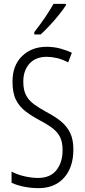

<svg xmlns="http://www.w3.org/2000/svg" viewBox="-20 -967 441 997"><path d="M361 -191Q361 -98 312.5 -44Q264 10 180 10Q144 10 107 3Q70 -4 40 -18V-76Q70 -60 107.5 -51.5Q145 -43 178 -43Q241 -43 273 -83.5Q305 -124 305 -187Q305 -228 292.5 -254Q280 -280 253.5 -300.5Q227 -321 185 -343Q144 -365 112.5 -389Q81 -413 63 -448.5Q45 -484 45 -541Q44 -626 94 -675Q144 -724 222 -724Q260 -724 294.5 -714.5Q329 -705 353 -693L334 -643Q304 -659 275.5 -665.5Q247 -672 223 -672Q165 -672 133 -636.5Q101 -601 101 -543Q101 -500 115 -473Q129 -446 155.5 -426.5Q182 -407 220 -386Q266 -362 297 -336.5Q328 -311 344.5 -276.5Q361 -242 361 -191ZM322 -939Q307 -916 284 -887.5Q261 -859 236 -832.5Q211 -806 191 -788H158V-800Q189 -840 213 -875Q237 -910 258 -947H322Z"/></svg>

Font: Noto Sans Malayalam ExtraCondensed Light
Style: Regular
Weight: 300
Width: 2
Designer: Jelle Bosma - Monotype Design Team
Foundry: Monotype Imaging Inc.
Version: Version 2.104; ttfautohint (v1.8.4.7-5d5b)